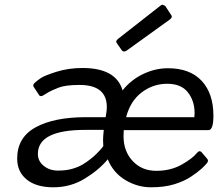

<svg xmlns="http://www.w3.org/2000/svg" viewBox="-20 -788 930 816"><path d="M703 -706 517 -572Q504 -565 497 -575L477 -604Q469 -613 482 -623L662 -764Q667 -768 671 -768L682 -763L707 -725Q715 -716 703 -706ZM438 -111Q401 -66 340.5 -29Q280 8 207 8Q134 8 93.5 -25Q53 -58 53 -114Q53 -204 131.5 -247Q210 -290 345 -290H429L431 -303Q434 -319 434 -333Q434 -427 318 -427Q258 -427 229 -415.5Q200 -404 187.5 -397Q175 -390 168.5 -385.5Q162 -381 161 -381Q150 -377 146 -384L123 -419Q118 -427 127 -435.5Q136 -444 152.5 -455.5Q169 -467 220 -483Q271 -499 331 -499Q473 -499 501 -404Q537 -449 588.5 -473.5Q640 -498 694 -498Q787 -498 837 -444.5Q887 -391 887 -296Q887 -235 866 -235H506Q505 -222 505 -210Q505 -145 544 -103.5Q583 -62 644 -62Q705 -62 751.5 -88Q798 -114 818 -139Q827 -150 836 -142L859 -115Q868 -106 860.5 -96Q853 -86 836.5 -71Q820 -56 791.5 -37Q763 -18 721 -5Q679 8 621.5 8Q564 8 512.5 -23Q461 -54 438 -111ZM419 -167Q418 -176 418 -192Q418 -208 421 -236H342Q141 -236 141 -134Q141 -103 166 -83Q191 -63 226 -63Q261 -63 287 -70.5Q313 -78 331.5 -89Q350 -100 367 -114Q389 -131 412 -158ZM807 -308Q807 -359 778.5 -395.5Q750 -432 690.5 -432Q631 -432 582.5 -395.5Q534 -359 516 -290H806Q807 -299 807 -308Z"/></svg>

Font: Sanchez
Style: Italic
Weight: 400
Designer: Daniel Hernández
Foundry: LatinoType
Version: Version 1.001